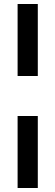

<svg xmlns="http://www.w3.org/2000/svg" viewBox="-20 -740 277 960"><path d="M68 -360V-720H169V-360ZM68 200V-160H169V200Z"/></svg>

Font: Chivo Medium
Style: Bold
Weight: 700
Version: Version 2.002